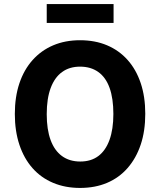

<svg xmlns="http://www.w3.org/2000/svg" viewBox="-20 -914 788 945"><path d="M374 11Q301 11 241.5 -14Q182 -39 140 -86.5Q98 -134 75.5 -201.5Q53 -269 53 -353Q53 -437 75.5 -504Q98 -571 140.5 -618.5Q183 -666 242 -691Q301 -716 374 -716Q448 -716 507 -691Q566 -666 608 -619Q650 -572 672.5 -505Q695 -438 695 -354Q695 -269 672.5 -202Q650 -135 608 -87Q566 -39 507 -14Q448 11 374 11ZM375 -119Q428 -119 464 -146Q500 -173 519 -225.5Q538 -278 538 -353Q538 -429 519.5 -481Q501 -533 464 -559.5Q427 -586 374 -586Q322 -586 285.5 -559.5Q249 -533 229.5 -481Q210 -429 210 -352Q210 -277 229 -225Q248 -173 285 -146Q322 -119 375 -119ZM210 -801V-894H539V-801Z"/></svg>

Font: Nunito Sans 10pt SemiCondensed ExtraBold
Style: Regular
Weight: 800
Width: 4
Designer: Vernon Adams
Foundry: Vernon Adams
Version: Version 3.101;gftools[0.9.27]